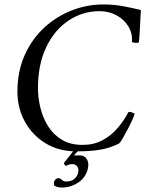

<svg xmlns="http://www.w3.org/2000/svg" viewBox="-20 -670 669 860"><path d="M556 -169Q566 -169 574.5 -165Q583 -161 583 -161Q582 -154 573 -134Q564 -114 552 -91Q540 -68 529.5 -50Q519 -32 513 -27Q473 -7 429 0.5Q385 8 322 8Q243 8 183.5 -28.5Q124 -65 91 -126Q58 -187 58 -259Q58 -351 91 -424Q124 -497 180 -548Q236 -599 307 -625.5Q378 -652 454 -650Q497 -649 536 -641.5Q575 -634 611 -625Q610 -608 608.5 -579Q607 -550 605.5 -523Q604 -496 602 -482Q602 -478 594 -478Q590 -478 583.5 -478.5Q577 -479 571 -482Q574 -521 554.5 -552.5Q535 -584 501 -602Q467 -620 426 -620Q350 -620 287 -578Q224 -536 187 -458.5Q150 -381 150 -275Q150 -232 161 -187Q172 -142 195.5 -104.5Q219 -67 257 -44Q295 -21 350 -21Q400 -21 438.5 -41.5Q477 -62 506 -95.5Q535 -129 556 -169ZM311 26H338Q359 26 369 43Q379 60 374 83Q366 123 332 146.5Q298 170 256 170Q234 170 222 160Q222 158 222 155Q221 149 222 144Q224 138 229.5 133Q235 128 240 128Q250 128 257 135.5Q264 143 277 143Q300 143 313.5 131Q327 119 330 104Q334 84 325 74.5Q316 65 305 65Q296 65 290 67Q284 69 275 73Q274 73 269.5 68Q265 63 267 59Q278 45 291 29Q304 13 313 0H335Z"/></svg>

Font: Amiri
Style: Italic
Weight: 400
Italic angle: 10°
Designer: Khaled Hosny
Version: Version 0.113